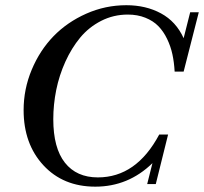

<svg xmlns="http://www.w3.org/2000/svg" viewBox="-20 -697 776 730"><path d="M342.3 12.7Q220.2 12.7 145 -68.6Q69.8 -149.9 69.8 -278.3Q69.8 -358.4 100.6 -431.9Q131.3 -505.4 183.3 -559.1Q235.4 -612.8 307.9 -645Q380.4 -677.2 460.4 -677.2Q534.7 -677.2 592 -646.2Q649.4 -615.2 678.2 -551.8L703.1 -650.4H735.8L678.2 -424.8H644Q642.1 -460 635.5 -490.5Q628.9 -521 615.2 -549.3Q601.6 -577.6 582 -597.7Q562.5 -617.7 532.7 -629.6Q502.9 -641.6 465.8 -641.6Q411.6 -641.6 364.7 -617.7Q317.9 -593.8 284.9 -554Q252 -514.2 228.5 -462.4Q205.1 -410.6 193.8 -355Q182.6 -299.3 182.6 -243.7Q182.6 -134.3 226.8 -78.4Q271 -22.5 352.1 -22.5Q498.5 -22.5 585.4 -185.5H619.1L572.3 2.9H539.6L559.6 -76.7Q467.8 12.7 342.3 12.7Z"/></svg>

Font: Elstob 10pt Medium
Style: Italic
Weight: 500
Italic angle: -20°
Designer: Peter S. Baker
Version: Version 1.015